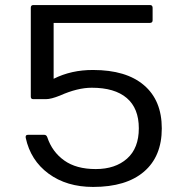

<svg xmlns="http://www.w3.org/2000/svg" viewBox="-20 -720 716 755"><path d="M81.1 -178.2C93.8 -119 123.8 -71.9 171.1 -37.1C218.5 -2.3 276.9 15.1 346.2 15.1C432.8 15.1 499.4 -4.9 546.1 -44.9C592.9 -85 616.2 -141.7 616.2 -215.1C616.2 -288.5 592.9 -345.1 546.1 -385C499.4 -424.9 432.8 -444.8 346.2 -444.8C289.2 -445.1 237.5 -433.6 190.9 -410.2V-629.9H569.8C576.7 -630.2 580.1 -633.6 580.1 -640.1V-689.9C579.8 -696.8 576.3 -700.2 569.8 -700.2H110.8C104.3 -699.9 101.1 -696.5 101.1 -689.9V-339.8C101.1 -333.3 104.3 -330.1 110.8 -330.1H161.1C174.2 -330.1 192.4 -334.8 215.8 -344.2C261.7 -364.7 303.4 -375 340.8 -375C401 -375 446.9 -361.5 478.5 -334.5C510.1 -307.5 525.9 -267.8 525.9 -215.6C525.9 -163.3 510.4 -123.5 479.5 -96.2C448.6 -68.8 407.6 -55.2 356.4 -55.2C305.3 -55.2 264 -66.5 232.4 -89.1C200.8 -111.7 178.7 -142.1 166 -180.2C163.7 -186.7 159.7 -189.9 153.8 -189.9H90.8C83 -190.3 79.8 -186.4 81.1 -178.2Z"/></svg>

Font: Numans
Style: Regular
Weight: 400
Designer: Jovanny Lemonad
Foundry: Jovanny Lemonad
Version: Version 001.001